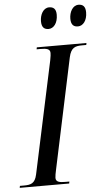

<svg xmlns="http://www.w3.org/2000/svg" viewBox="-91 -952 541 990"><g transform="rotate(-5 180.0 -457.0)"><path d="M342 -803C368 -803 390 -829 390 -872C390 -903 376 -914 354 -914C323 -914 306 -879 306 -846C306 -814 320 -803 342 -803ZM190 -803C216 -803 238 -829 238 -873C238 -903 224 -914 202 -914C171 -914 154 -879 154 -846C154 -814 168 -803 190 -803ZM-30 0H226L228 -10H210C178 -10 158 -13 158 -35C158 -44 161 -60 165 -78L286 -648C297 -698 319 -704 356 -704H376L378 -714H121L119 -704H138C171 -704 189 -700 189 -679C189 -672 188 -661 184 -641L60 -61C50 -15 28 -10 -8 -10H-28Z"/></g></svg>

Font: Noto Serif Display ExtraCondensed Medium
Style: Italic
Weight: 500
Width: 2
Italic angle: -12°
Designer: Monotype Design Team
Foundry: Monotype Imaging Inc.
Version: Version 2.009